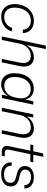

<svg xmlns="http://www.w3.org/2000/svg" viewBox="1180 -1948 779 3178"><g transform="rotate(90 1569.0 -359.5)"><path d="M48 -213Q48 -297 81 -369.5Q114 -442 177.5 -486.5Q241 -531 328 -531Q386 -531 431.5 -508Q477 -485 502 -443.5Q527 -402 527 -349H472Q470 -408 429 -444.5Q388 -481 323 -481Q253 -481 204 -443Q155 -405 131 -343.5Q107 -282 107 -210Q107 -130 148 -85Q189 -40 259 -40Q326 -40 375.5 -75.5Q425 -111 442 -171H500Q480 -89 412 -39.5Q344 10 254 10Q160 10 104 -50.5Q48 -111 48 -213Z M735 -729H793L729 -422H735Q768 -476 819 -503.5Q870 -531 927 -531Q1000 -531 1041 -489Q1082 -447 1082 -368Q1082 -330 1074 -294L1013 0H955L1015 -289Q1023 -329 1023 -357Q1023 -417 993 -448.5Q963 -480 904 -480Q830 -480 775 -429.5Q720 -379 703 -295L642 0H584Z M1192 -204Q1192 -304 1224 -377.5Q1256 -451 1314.5 -490.5Q1373 -530 1451 -530Q1516 -530 1562.5 -494.5Q1609 -459 1624 -400H1630L1658 -521H1712L1603 0H1548L1567 -98H1563Q1534 -45 1485 -17.5Q1436 10 1377 10Q1293 10 1242.5 -48.5Q1192 -107 1192 -204ZM1590 -208 1601 -263Q1608 -300 1608 -323Q1608 -395 1568 -437Q1528 -479 1458 -479Q1363 -479 1309 -405Q1255 -331 1255 -210Q1255 -132 1292.5 -86.5Q1330 -41 1396 -41Q1471 -41 1522 -86Q1573 -131 1590 -208Z M1873 -521H1925L1910 -422H1915Q1948 -476 1999 -503.5Q2050 -531 2107 -531Q2180 -531 2221 -489Q2262 -447 2262 -368Q2262 -330 2254 -294L2193 0H2135L2195 -289Q2203 -329 2203 -357Q2203 -417 2173 -448.5Q2143 -480 2084 -480Q2010 -480 1955 -430Q1900 -380 1883 -296L1822 0H1764Z M2396 -81Q2396 -99 2400 -116L2474 -472H2372L2382 -521H2485L2518 -681L2577 -691L2542 -521H2667L2657 -472H2532L2459 -122Q2456 -106 2456 -95Q2456 -69 2472 -59.5Q2488 -50 2521 -50H2569L2558 0H2495Q2396 0 2396 -81Z M2668 -163H2724Q2720 -104 2758.5 -70.5Q2797 -37 2863 -37Q2936 -37 2971 -65Q3006 -93 3006 -143Q3006 -187 2979.5 -207.5Q2953 -228 2888 -243Q2800 -263 2764.5 -295Q2729 -327 2729 -379Q2729 -449 2779 -490Q2829 -531 2913 -531Q3000 -531 3051 -488Q3102 -445 3100 -374H3043Q3046 -425 3009.5 -454.5Q2973 -484 2910 -484Q2854 -484 2821 -458Q2788 -432 2788 -387Q2788 -347 2816 -326.5Q2844 -306 2915 -291Q2994 -274 3030 -241.5Q3066 -209 3066 -150Q3066 -75 3012 -32.5Q2958 10 2862 10Q2767 10 2715 -37Q2663 -84 2668 -163Z"/></g></svg>

Font: Mona Sans Light
Style: Italic
Weight: 300
Italic angle: -11.7°
Designer: Deni Anggara
Foundry: GitHub
Version: Version 2.000